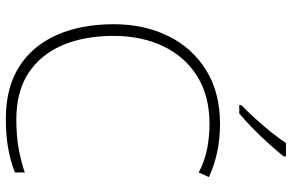

<svg xmlns="http://www.w3.org/2000/svg" viewBox="-191 -799 1000 658"><g transform="rotate(90 309.0 -470.0)"><path d="M405 -688Q309 -688 241.5 -646Q174 -604 138.5 -529.5Q103 -455 103 -359Q103 -259 135 -184Q167 -109 230.5 -67.5Q294 -26 389 -26Q445 -26 489.5 -34Q534 -42 571 -55V-21Q536 -7 491 1.5Q446 10 387 10Q280 10 208 -36Q136 -82 99.5 -165.5Q63 -249 63 -360Q63 -464 103.5 -546.5Q144 -629 220.5 -676.5Q297 -724 405 -724Q505 -724 587 -686L571 -651Q531 -672 489 -680Q447 -688 405 -688ZM516 -942Q499 -921 474.5 -893.5Q450 -866 422 -838.5Q394 -811 369 -790H340V-797Q361 -817 386 -844.5Q411 -872 433.5 -900Q456 -928 470 -950H516Z"/></g></svg>

Font: Noto Sans ExtraLight
Style: Regular
Weight: 200
Designer: Monotype Design Team
Foundry: Monotype Imaging Inc.
Version: Version 2.007